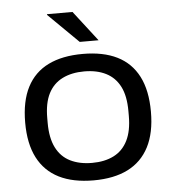

<svg xmlns="http://www.w3.org/2000/svg" viewBox="-52 -771 749 832"><g transform="rotate(-5 322.0 -355.5)"><path d="M322 12Q233 12 172 -18.5Q111 -49 79.5 -110Q48 -171 48 -263Q48 -356 79.5 -417Q111 -478 172 -508Q233 -538 322 -538Q411 -538 471.5 -508Q532 -478 563.5 -417Q595 -356 595 -263Q595 -171 563.5 -110Q532 -49 471.5 -18.5Q411 12 322 12ZM322 -64Q377 -64 416.5 -84Q456 -104 477 -146Q498 -188 498 -253V-274Q498 -340 477 -381Q456 -422 416.5 -442Q377 -462 322 -462Q267 -462 227 -442Q187 -422 166 -381Q145 -340 145 -274V-253Q145 -188 166 -146Q187 -104 227 -84Q267 -64 322 -64ZM396 -591H314L183 -720V-723H294Z"/></g></svg>

Font: Archivo SemiExpanded
Style: Regular
Weight: 400
Width: 6
Designer: Hector Gatti
Foundry: Omnibus-Type
Version: Version 2.001